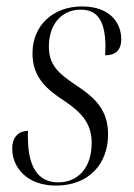

<svg xmlns="http://www.w3.org/2000/svg" viewBox="-20 -567 416 597"><path d="M154 10C257 10 316 -58 316 -149C316 -224 277 -262 218 -301C161 -339 132 -365 132 -422C132 -492 172 -537 231 -537C288 -537 306 -495 308 -428C308 -417 307 -407 307 -395C338 -395 357 -410 357 -445C357 -495 323 -547 235 -547C146 -547 81 -489 81 -401C81 -328 123 -290 182 -252C243 -211 265 -175 265 -122C265 -47 224 0 161 0C97 0 69 -50 67 -130C66 -140 67 -150 67 -160C43 -160 18 -146 18 -105C18 -46 64 10 154 10Z"/></svg>

Font: Noto Serif Display Condensed Light
Style: Italic
Weight: 300
Width: 3
Italic angle: -12°
Designer: Monotype Design Team
Foundry: Monotype Imaging Inc.
Version: Version 2.009